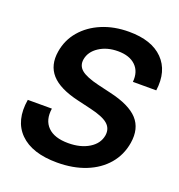

<svg xmlns="http://www.w3.org/2000/svg" viewBox="-135 -852 912 977"><g transform="rotate(20 321.5 -363.5)"><path d="M280.3 11.7Q144.5 11.7 78.6 -54.2Q12.7 -120.1 32.2 -237.3H162.6Q152.8 -172.9 189 -136.7Q225.1 -100.6 299.8 -100.6Q366.7 -100.6 412.1 -128.4Q457.5 -156.2 465.3 -202.6Q471.2 -240.7 444.1 -264.4Q417 -288.1 347.7 -304.2L272.9 -321.8Q168 -346.2 124.3 -395.3Q80.6 -444.3 93.3 -521.5Q104 -586.9 145.8 -635.7Q187.5 -684.6 252.7 -711.9Q317.9 -739.3 398.9 -739.3Q521.5 -739.3 583 -677Q644.5 -614.7 629.9 -506.3H503.4Q508.8 -562.5 475.6 -594.7Q442.4 -627 379.9 -627Q320.3 -627 277.8 -599.1Q235.4 -571.3 228 -527.8Q222.2 -492.2 249 -470Q275.9 -447.8 343.3 -431.6L413.6 -415Q522.9 -390.1 567.9 -340.8Q612.8 -291.5 599.6 -210.9Q588.4 -142.6 545.7 -92.5Q502.9 -42.5 435.1 -15.4Q367.2 11.7 280.3 11.7Z"/></g></svg>

Font: Inter Display Semi Bold
Style: Italic
Weight: 600
Italic angle: -9.39999°
Designer: Rasmus Andersson
Foundry: rsms
Version: Version 4.000;git-4fc901f